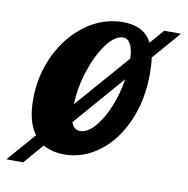

<svg xmlns="http://www.w3.org/2000/svg" viewBox="-139 -571 682 698"><g transform="rotate(10 202.0 -222.5)"><path d="M385 -396 475 -500H413L368 -448C348.7 -486 313 -505 261 -505C211.7 -505 166 -489.8 124 -459.5C82 -429.2 48.7 -388.5 24 -337.5C-0.7 -286.5 -13 -231 -13 -171C-13 -117 -2 -75 20 -45L-71 60H-9L54 -13C77.3 -0.3 103.3 6 132 6C179.3 6 222.7 -9 262 -39C301.3 -69 332.3 -110.2 355 -162.5C377.7 -214.8 389 -273 389 -337C389 -360.3 387.7 -380 385 -396ZM210.5 -409.5C230.8 -436.5 251 -450 271 -450C282.3 -450 291.3 -443.8 298 -431.5C304.7 -419.2 308.3 -401.7 309 -379L136 -180C137.3 -222 145 -264 159 -306C173 -348 190.2 -382.5 210.5 -409.5ZM227.5 -117.5C209.8 -97.8 192.3 -88 175 -88C159 -88 148 -97 142 -115L304 -302C298 -264 288.2 -228.7 274.5 -196C260.8 -163.3 245.2 -137.2 227.5 -117.5Z"/></g></svg>

Font: DonutKreme
Style: Regular
Weight: 400
Designer: Impallari Type
Foundry: Impallari Type
Version: Version 2.100